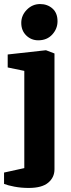

<svg xmlns="http://www.w3.org/2000/svg" viewBox="-28 -758 351 948"><path d="M114 170Q76 170 42.5 163.5Q9 157 -8 150V94L92 72V-408L10 -425V-489L199 -510L241 -494V78Q241 118 210 144Q179 170 114 170ZM161 -559Q126 -559 101.5 -583Q77 -607 77 -645Q77 -682 104.5 -710Q132 -738 170 -738Q206 -738 231 -716Q256 -694 256 -653Q256 -616 230 -587.5Q204 -559 161 -559Z"/></svg>

Font: Faustina Light ExtraBold
Style: Regular
Weight: 800
Version: Version 1.200